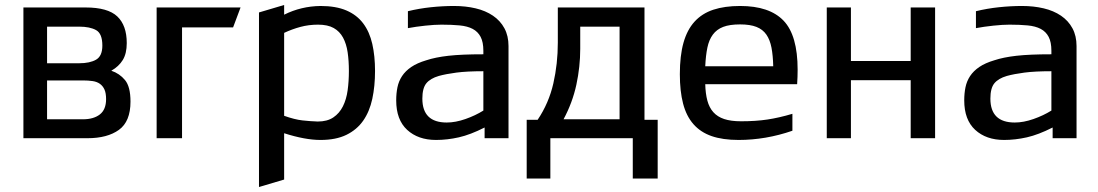

<svg xmlns="http://www.w3.org/2000/svg" viewBox="-20 -555 4408 771"><path d="M74 -525H324Q413 -525 451 -489Q489 -453 489 -382Q489 -340 473 -314Q457 -288 427 -271Q460 -260 482 -233.5Q504 -207 504 -147Q504 -67 457.5 -33.5Q411 0 331 0H74ZM169 -448V-301H298Q341 -301 366 -315.5Q391 -330 391 -372Q391 -420 366 -434Q341 -448 298 -448ZM169 -232V-76H313Q356 -76 381 -95.5Q406 -115 406 -157Q406 -181 399.5 -195.5Q393 -210 381 -218.5Q369 -227 351.5 -229.5Q334 -232 313 -232Z M609 -525H946L916 -445H711V0H609Z M1020 -505 1121 -535V-496Q1189 -530 1267 -531Q1329 -531 1371 -513Q1413 -495 1438.5 -461Q1464 -427 1475 -378.5Q1486 -330 1486 -270Q1486 -209 1475 -158Q1464 -107 1438.5 -70.5Q1413 -34 1371 -13.5Q1329 7 1267 7Q1205 7 1121 -20V166L1020 196ZM1121 -90Q1163 -75 1194.5 -71.5Q1226 -68 1256 -67Q1294 -67 1318.5 -83.5Q1343 -100 1357 -128Q1371 -156 1376 -192.5Q1381 -229 1381 -270Q1381 -311 1376 -345Q1371 -379 1357.5 -404Q1344 -429 1320 -442.5Q1296 -456 1257 -456Q1220 -456 1186.5 -447Q1153 -438 1121 -423Z M1618 -510Q1663 -521 1710.5 -526Q1758 -531 1803 -531Q1850 -531 1890 -521.5Q1930 -512 1959.5 -492Q1989 -472 2005.5 -441.5Q2022 -411 2022 -370V0H1926V-43Q1869 -14 1822.5 -3.5Q1776 7 1731 7Q1659 7 1615 -33.5Q1571 -74 1571 -152Q1571 -180 1576 -204.5Q1581 -229 1594.5 -249.5Q1608 -270 1631.5 -286Q1655 -302 1692 -313Q1728 -325 1780.5 -331Q1833 -337 1921 -337V-351Q1921 -386 1910 -407Q1899 -428 1878 -439Q1857 -450 1825.5 -453Q1794 -456 1753 -456Q1740 -456 1723 -455Q1706 -454 1688 -452Q1670 -450 1651.5 -447.5Q1633 -445 1618 -442ZM1921 -269Q1855 -269 1813 -263.5Q1771 -258 1742 -250Q1708 -240 1692 -220.5Q1676 -201 1676 -159Q1676 -63 1774 -63Q1809 -63 1849 -77Q1889 -91 1921 -111Z M2220 -525H2568V-74H2621V162H2521V0H2190V162H2095V-74H2139Q2184 -141 2202 -220Q2220 -299 2220 -384ZM2310 -448V-359Q2310 -287 2294.5 -215Q2279 -143 2243 -76H2468V-448Z M2812 -217Q2813 -179 2820.5 -151Q2828 -123 2844.5 -104.5Q2861 -86 2888 -77Q2915 -68 2956 -68Q3015 -68 3061.5 -75Q3108 -82 3162 -98V-30Q3055 7 2946 7Q2882 7 2837.5 -8.5Q2793 -24 2764.5 -56.5Q2736 -89 2723 -139Q2710 -189 2710 -257Q2710 -331 2724.5 -383Q2739 -435 2769 -468Q2799 -501 2844.5 -516Q2890 -531 2952 -531Q3070 -531 3126.5 -472Q3183 -413 3183 -275Q3183 -262 3182.5 -246.5Q3182 -231 3181 -217ZM3085 -289Q3084 -332 3078 -363.5Q3072 -395 3057.5 -416Q3043 -437 3017.5 -447Q2992 -457 2952 -457Q2910 -457 2884 -447Q2858 -437 2842.5 -416Q2827 -395 2820.5 -363.5Q2814 -332 2812 -289Z M3300 -525H3397V-310H3637V-525H3735V0H3637V-233H3397V0H3300Z M3899 -510Q3944 -521 3991.5 -526Q4039 -531 4084 -531Q4131 -531 4171 -521.5Q4211 -512 4240.5 -492Q4270 -472 4286.5 -441.5Q4303 -411 4303 -370V0H4207V-43Q4150 -14 4103.5 -3.5Q4057 7 4012 7Q3940 7 3896 -33.5Q3852 -74 3852 -152Q3852 -180 3857 -204.5Q3862 -229 3875.5 -249.5Q3889 -270 3912.5 -286Q3936 -302 3973 -313Q4009 -325 4061.5 -331Q4114 -337 4202 -337V-351Q4202 -386 4191 -407Q4180 -428 4159 -439Q4138 -450 4106.5 -453Q4075 -456 4034 -456Q4021 -456 4004 -455Q3987 -454 3969 -452Q3951 -450 3932.5 -447.5Q3914 -445 3899 -442ZM4202 -269Q4136 -269 4094 -263.5Q4052 -258 4023 -250Q3989 -240 3973 -220.5Q3957 -201 3957 -159Q3957 -63 4055 -63Q4090 -63 4130 -77Q4170 -91 4202 -111Z"/></svg>

Font: BM YEONSUNG
Style: Regular
Weight: 400
Designer: Bongjin Kim; Myungsoo Han; Jaehyun Keum; Jihee Min; Dokyung Lee; Chorong Kim; Jooyeon Kang; Sang-a Kim;
Foundry: Sandoll Communications Inc.
Version: Version 1.000;PS 1;hotconv 16.6.51;makeotf.lib2.5.65220